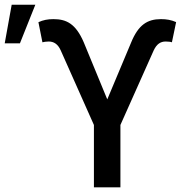

<svg xmlns="http://www.w3.org/2000/svg" viewBox="-134 -801 773 821"><path d="M224.1 -620.1C189.9 -699.7 149.9 -719.2 94.7 -719.2C69.8 -719.2 50.3 -715.3 30.3 -706.1L47.4 -620.1C51.3 -621.6 64.5 -623.5 74.2 -623.5C95.2 -623.5 113.3 -613.3 125.5 -585.9L267.6 -266.6V0H380.9V-266.6L523.4 -585.9C536.1 -612.8 552.7 -623.5 574.2 -623.5C584.5 -623.5 597.7 -622.1 601.1 -620.1L619.1 -706.5C598.1 -715.8 578.1 -719.2 554.2 -719.2C496.6 -719.2 457.5 -695.3 426.3 -618.2L324.7 -376ZM-113.8 -615.7H-48.8L17.1 -780.8H-84Z"/></svg>

Font: Bert Sans Medium
Style: Regular
Weight: 500
Designer: Christian Robertson (Google), Cristiano Sobral
Foundry: Google, Cristiano Sobral
Version: Version 3.101